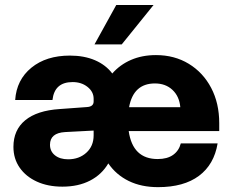

<svg xmlns="http://www.w3.org/2000/svg" viewBox="-20 -738 934 772"><path d="M597.5 -718 469.5 -559.5H360L447.5 -718ZM855 -161.5Q841 -76.5 780 -31Q719 14.5 615.5 14.5Q548.5 14.5 497.8 -10.2Q447 -35 415.5 -81Q389 -36 342 -11.8Q295 12.5 231 12.5Q172.5 12.5 128.2 -7.8Q84 -28 59 -64Q34 -100 34 -147.5Q34 -215.5 81.5 -254.5Q129 -293.5 219.5 -299.5L329 -307.5Q356.5 -309 356.5 -330V-341Q356.5 -369 332 -388.5Q307.5 -408 272 -408Q199 -408 191 -336H41Q46.5 -417 106.2 -465.8Q166 -514.5 261 -514.5Q318.5 -514.5 362 -495.8Q405.5 -477 431.5 -442.5Q462.5 -478 507 -497.2Q551.5 -516.5 607 -516.5Q681.5 -516.5 739 -481.5Q796.5 -446.5 829 -384.8Q861.5 -323 861.5 -243V-211H497.5Q513.5 -98.5 614 -98.5Q652.5 -98.5 676 -115.2Q699.5 -132 707 -161.5ZM603 -402.5Q516.5 -402.5 499 -307H705Q701 -351 673.2 -376.8Q645.5 -402.5 603 -402.5ZM181 -156Q181 -129.5 201 -113.5Q221 -97.5 254 -97.5Q298 -97.5 327.2 -124Q356.5 -150.5 356.5 -194V-213L242 -207Q181 -203.5 181 -156Z"/></svg>

Font: Overused Grotesk
Style: Bold
Weight: 710
Version: Version 0.004